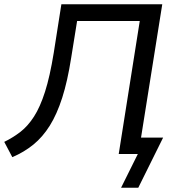

<svg xmlns="http://www.w3.org/2000/svg" viewBox="-32 -725 814 904"><path d="M538 159 617 0H527L626 -626H331L303 -452Q286 -343 261 -265Q236 -187 202.5 -133.5Q169 -80 125.5 -44.5Q82 -9 26 15L-12 -57Q29 -77 64 -104Q99 -131 128 -176Q157 -221 180 -293Q203 -365 221 -476L257 -705H732L632 -77H736L619 159Z"/></svg>

Font: Nunito Sans 12pt Medium
Style: Italic
Weight: 500
Italic angle: -9°
Designer: Vernon Adams
Foundry: Vernon Adams
Version: Version 3.101;gftools[0.9.27]